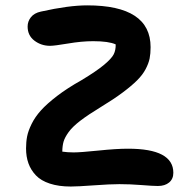

<svg xmlns="http://www.w3.org/2000/svg" viewBox="-20 -700 685 709"><path d="M241.2 -11.2Q196.8 -11.2 164.1 -22Q131.3 -32.7 112.5 -52.5Q93.8 -72.3 85 -96.9Q76.2 -121.6 76.2 -151.9Q76.2 -175.8 80.1 -196Q84 -216.3 96.7 -242.2Q109.4 -268.1 131.1 -292.2Q152.8 -316.4 190.7 -345.5Q228.5 -374.5 280.8 -403.8Q335.9 -437 364 -460.4Q392.1 -483.9 399.9 -499.5Q407.7 -515.1 407.2 -536.1Q381.3 -547.9 324.2 -547.9Q281.7 -547.9 231.2 -539.3Q180.7 -530.8 165 -530.8Q132.3 -530.8 107.2 -549.8Q82 -568.8 82 -602.1Q82 -621.1 94.2 -636.5Q106.4 -651.9 130.9 -657.2Q233.9 -680.2 301.8 -680.2Q536.1 -680.2 536.1 -525.9Q536.1 -502 532.5 -483.9Q528.8 -465.8 517.8 -444.8Q506.8 -423.8 486.6 -403.6Q466.3 -383.3 433.3 -358.6Q400.4 -334 353 -305.2Q305.7 -276.4 276.6 -254.2Q247.6 -231.9 233.4 -212.2Q219.2 -192.4 214.8 -177.2Q210.4 -162.1 210 -140.1Q229.5 -137.2 252 -137.2Q276.9 -137.2 343.3 -144Q409.7 -150.9 453.1 -150.9Q620.1 -150.9 620.1 -62Q620.1 -39.1 604.5 -26.1Q588.9 -13.2 563 -13.2Q544.9 -13.2 502.9 -16.6Q460.9 -20 420.9 -20Q386.7 -20 326.7 -15.6Q266.6 -11.2 241.2 -11.2Z"/></svg>

Font: Shantell Sans Irregular
Style: Regular
Weight: 600
Designer: Stephen Nixon, Anya Danilova, Shantell Martin
Foundry: Arrow Type
Version: Version 1.006;[9816181b4]